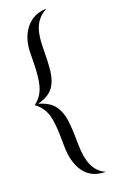

<svg xmlns="http://www.w3.org/2000/svg" viewBox="-168 -793 613 973"><g transform="rotate(-20 138.5 -307.0)"><path d="M224 -746.7Q153.3 -746.7 111.3 -694.7Q69.3 -642.7 69.3 -561.3Q69.3 -485.3 64 -436.7Q58.7 -388 43.3 -358Q28 -328 0 -308Q28 -286.7 43.3 -259.3Q58.7 -232 64 -185.3Q69.3 -138.7 69.3 -62.7Q69.3 26.7 108 80Q146.7 133.3 224 133.3Q181.3 116 160 71.3Q138.7 26.7 138.7 -62.7Q138.7 -124 132.7 -174Q126.7 -224 101.3 -258Q76 -292 18.7 -308Q78.7 -324 103.3 -358Q128 -392 133.3 -443.3Q138.7 -494.7 138.7 -561.3Q138.7 -642.7 160 -684.7Q181.3 -726.7 224 -746.7Z"/></g></svg>

Font: Qahiri
Style: Regular
Weight: 400
Designer: Khaled Hosny
Foundry: Alif Type
Version: Version 3.00